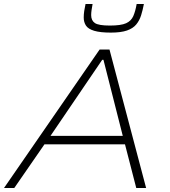

<svg xmlns="http://www.w3.org/2000/svg" viewBox="-29 -934 845 954"><path d="M-9 0 466 -688H515L697 0H648L592 -217H192L42 0ZM222 -259H581L485 -637H479ZM522 -772Q469 -772 439 -781Q409 -790 398 -807Q387 -824 387 -847Q387 -863 389.5 -879.5Q392 -896 396 -914H431Q428 -898 426 -884Q424 -870 424 -859Q424 -832 442.5 -819.5Q461 -807 517 -807Q572 -807 597.5 -818.5Q623 -830 633.5 -854.5Q644 -879 650 -914H686Q680 -883 672 -857.5Q664 -832 648 -812.5Q632 -793 602 -782.5Q572 -772 522 -772Z"/></svg>

Font: Saira Expanded ExtraLight
Style: Italic
Weight: 250
Width: 7
Italic angle: -12°
Designer: Hector Gatti with collaboration of the Omnibus-Type team
Foundry: Omnibus-Type
Version: Version 1.101